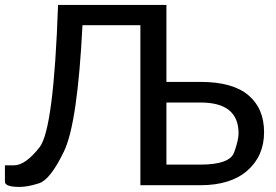

<svg xmlns="http://www.w3.org/2000/svg" viewBox="-23 -737 1099 764"><path d="M926.3 -206.5Q926.3 -329.1 774.9 -329.1H639.2V-82H774.4Q891.1 -82 908.7 -130.6Q926.3 -179.2 926.3 -206.5ZM55.2 6.8Q-3.4 6.8 -3.4 -13.7V-79.1H32.2Q78.1 -79.1 134.5 -151.1Q190.9 -223.1 208 -717.3H639.2V-411.1H774.9Q902.3 -411.1 965.1 -358.4Q1027.8 -305.7 1027.8 -210.9Q1027.8 -116.7 961.4 -58.3Q895 0 774.4 0H535.6V-636.7H305.2Q285.6 -247.1 231.7 -134.8Q177.7 -22.5 132.6 -7.8Q87.4 6.8 55.2 6.8Z"/></svg>

Font: Lato-Medium
Style: Regular
Weight: 500
Designer: Lukasz Dziedzic
Foundry: tyPoland Lukasz Dziedzic
Version: Version 2.006; 2014-01-15